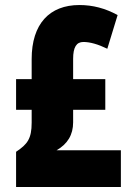

<svg xmlns="http://www.w3.org/2000/svg" viewBox="-20 -744 535 764"><path d="M296 -724C177 -724 106 -649 106 -509V-429H44V-307H106V-256C106 -192 89 -170 44 -140V0H461V-146H205C249 -171 271 -208 271 -257V-307H399V-429H271V-510C271 -556 284 -577 312 -577C338 -577 370 -568 407 -550L448 -684C399 -711 349 -724 296 -724Z"/></svg>

Font: Noto Sans Armenian ExtraCondensed Black
Style: Regular
Weight: 900
Width: 2
Designer: Monotype Design Team
Foundry: Monotype Imaging Inc.
Version: Version 2.008